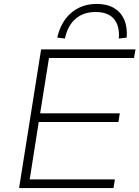

<svg xmlns="http://www.w3.org/2000/svg" viewBox="-20 -956 709 976"><path d="M77 0 189 -705H669L661 -661H229L184 -380H589L582 -336H177L131 -44H564L557 0ZM310 -760 271 -765Q290 -847 343 -891.5Q396 -936 472 -936Q524 -936 559 -915.5Q594 -895 611 -857Q628 -819 624 -765L584 -760Q589 -825 559 -860Q529 -895 466 -895Q404 -895 364 -860.5Q324 -826 310 -760Z"/></svg>

Font: Nunito Sans 10pt SemiExpanded ExtraLight
Style: Italic
Weight: 250
Width: 6
Italic angle: -9°
Designer: Vernon Adams
Foundry: Vernon Adams
Version: Version 3.101;gftools[0.9.27]